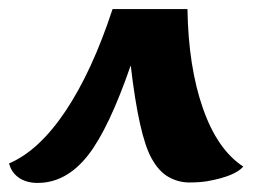

<svg xmlns="http://www.w3.org/2000/svg" viewBox="-78 -680 608 423"><path d="M-58 -320Q8 -348 66.5 -435.5Q125 -523 170 -660H335Q337 -533 369 -441.5Q401 -350 458 -313Q440 -292 380 -281Q363 -278 339 -278Q315 -278 293.5 -290Q272 -302 256 -331Q228 -381 210 -536Q162 -397 116 -338Q68 -277 5 -277Q-20 -277 -36.5 -288.5Q-53 -300 -58 -320Z"/></svg>

Font: Sansita One
Style: Regular
Weight: 400
Designer: Pablo Cosgaya
Foundry: Omnibus-Type
Version: Version 1.001